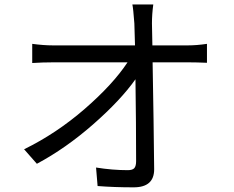

<svg xmlns="http://www.w3.org/2000/svg" viewBox="-20 -803 1040 852"><path d="M656.2 -601.6H813.5Q852.5 -601.6 898.4 -608.4V-524.4Q851.6 -526.4 816.4 -526.4H657.2Q662.1 -257.8 664.1 -51.8Q664.1 28.3 573.2 28.3Q486.3 28.3 413.1 22.5L406.2 -59.6Q478.5 -47.9 546.9 -47.9Q568.4 -47.9 576.2 -57.1Q584 -66.4 584 -87.9Q584 -250 581.1 -451.2Q514.6 -357.4 393.1 -251Q271.5 -144.5 143.6 -76.2L86.9 -140.6Q230.5 -210.9 356 -319.8Q481.4 -428.7 545.9 -526.4H215.8Q169.9 -526.4 123 -523.4V-608.4Q173.8 -601.6 214.8 -601.6H579.1Q577.1 -668 576.2 -699.2Q571.3 -765.6 567.4 -783.2H660.2Q654.3 -740.2 654.3 -699.2Z"/></svg>

Font: Gen Shin Gothic Monospace Regular
Style: Regular
Weight: 400
Designer: [Source Han Sans]
Ryoko NISHIZUKA  (kana & ideographs); Paul D. Hunt (Latin, Greek & Cyrillic); Wenlong ZHANG  (bopomofo
Version: Version 1.002.20150607